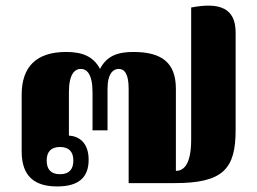

<svg xmlns="http://www.w3.org/2000/svg" viewBox="-20 -659 926 691"><path d="M186 12C266 12 299 -23 299 -84C299 -148 262 -169 228 -171V-327C228 -394 250 -411 271 -411C292 -411 313 -393 313 -327V-190H367V-340C367 -396 389 -411 407 -411C427 -411 443 -395 443 -340V0H609C784 0 828 -52 828 -191V-542C828 -629 772 -652 668 -632V-157C668 -65 640 -44 613 -44V-339C613 -432 564 -472 460 -472C404 -472 364 -458 340 -411C315 -458 273 -472 218 -472C111 -472 58 -419 58 -318V-114C58 -23 106 12 186 12ZM196 -32C163 -32 148 -50 148 -81C148 -112 163 -130 196 -130C229 -130 244 -112 244 -81C244 -50 229 -32 196 -32Z"/></svg>

Font: Noto Serif Thai Black
Style: Regular
Weight: 900
Designer: Monotype Design Team
Foundry: Monotype Imaging Inc.
Version: Version 2.002